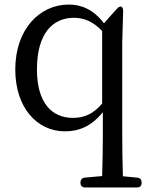

<svg xmlns="http://www.w3.org/2000/svg" viewBox="-20 -555 651 842"><path d="M333 245V247C333 260 340 267 353 267H581C594 267 601 260 601 247V245C601 233 594 225 582 224L519 218C517 156 516 93 516 31V-369L520 -506C520 -517 517 -524 512 -526C507 -528 499 -524 492 -516L436 -453C389 -514 336 -535 282 -535C152 -535 47 -425 47 -250C47 -86 140 21 265 21C326 21 381 -1 431 -63V31C431 93 430 156 428 217L352 224C340 225 333 233 333 245ZM142 -251C142 -409 212 -477 304 -477C350 -477 390 -459 428 -419V-101C390 -56 350 -38 300 -38C207 -38 142 -104 142 -251Z"/></svg>

Font: 寒蝉锦书宋 Text
Style: Regular
Weight: 400
Designer: 寒蝉锦书宋{Warren} 思源宋体{Ryoko NISHIZUKA 西塚涼子 (kana & ideographs); Frank Grießhammer (Latin, Greek & Cyrillic); Wenlong ZHANG 
Foundry: Adobe & ChillType
Version: Version 2.000;Glyphs 3.1.1 (3135)